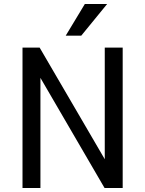

<svg xmlns="http://www.w3.org/2000/svg" viewBox="-20 -944 729 964"><path d="M93 0V-705H179L511 -136H506V-705H596V0H505L176 -565H183V0ZM310 -765 406 -924H518L388 -765Z"/></svg>

Font: Nunito Sans 7pt Condensed Medium
Style: Regular
Weight: 500
Width: 3
Designer: Vernon Adams
Foundry: Vernon Adams
Version: Version 3.101;gftools[0.9.27]